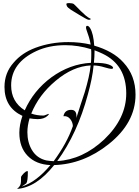

<svg xmlns="http://www.w3.org/2000/svg" viewBox="-20 -1028 896 1241"><path d="M90 193Q99 186 105.5 177.5Q112 169 114 159Q115 155 115.5 145Q116 135 116 117V115Q121 105 134.5 91.5Q148 78 157 78Q160 79 160 81Q160 144 150 157L120 178Q214 149 306 39Q213 35 159 -20.5Q105 -76 105 -170Q105 -221 125 -279Q9 -333 9 -466Q9 -557 68 -623Q121 -686 209 -719Q257 -737 310.5 -746.5Q364 -756 422 -756Q459 -756 495.5 -752Q532 -748 566 -740Q562 -764 555 -787.5Q548 -811 539 -835Q536 -844 536 -850Q536 -861 544 -861Q553 -861 562 -847Q584 -811 589 -733Q648 -716 696 -689Q744 -662 778 -624Q856 -540 856 -416Q856 -234 682 -96Q520 33 330 39Q215 184 90 193ZM140 -315Q197 -443 312 -528Q432 -615 568 -622Q569 -635 569.5 -648Q570 -661 570 -673Q570 -683 570 -692.5Q570 -702 569 -710Q527 -723 485.5 -729.5Q444 -736 402 -736Q297 -736 215 -698Q52 -622 52 -476Q52 -370 140 -315ZM350 13Q514 4 654 -127Q796 -263 796 -424Q796 -608 643 -681Q630 -687 617.5 -692.5Q605 -698 591 -703V-695Q591 -679 590 -660.5Q589 -642 587 -622H592Q651 -622 681 -611.5Q711 -601 711 -589Q711 -583 698 -583Q694 -583 683 -585.5Q672 -588 655 -593Q620 -604 585 -605Q581 -562 571.5 -515Q562 -468 548 -418Q514 -291 464.5 -183.5Q415 -76 350 13ZM327 14Q368 -42 399.5 -98.5Q431 -155 451 -213Q450 -239 433 -259.5Q416 -280 390 -277Q398 -318 440 -318Q474 -318 474 -278Q474 -275 474 -271.5Q474 -268 473 -264Q487 -307 500.5 -349.5Q514 -392 528 -433Q543 -483 552.5 -525.5Q562 -568 566 -605Q452 -600 340 -506Q285 -460 246 -407.5Q207 -355 182 -294Q218 -281 261 -281Q266 -281 279 -286.5Q292 -292 295 -292L296 -291Q296 -288 288 -280Q265 -258 224 -258Q211 -258 197.5 -259.5Q184 -261 171 -263Q157 -215 157 -174Q157 -108 186 -59Q218 -5 280 9Q291 11 302.5 12Q314 13 327 14ZM549 -901Q546 -901 529 -910.5Q512 -920 492 -932Q472 -944 456 -954Q440 -964 438 -965Q416 -980 412.5 -988.5Q409 -997 409 -1002Q409 -1008 427 -1008Q435 -1008 444 -1006.5Q453 -1005 457 -1002Q462 -998 474 -985.5Q486 -973 502 -957Q518 -941 534 -927.5Q550 -914 563 -908Q567 -907 567 -905Q566 -902 560 -900.5Q554 -899 549 -901Z"/></svg>

Font: Lavishly Yours
Style: Regular
Weight: 400
Designer: Robert E. Leuschke
Foundry: Robert E. Leuschke
Version: Version 1.010; ttfautohint (v1.8.3)